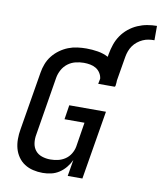

<svg xmlns="http://www.w3.org/2000/svg" viewBox="-100 -1021 929 1108"><g transform="rotate(10 364.5 -467.0)"><path d="M226 8Q197 8 169.5 1.5Q142 -5 119.5 -19.5Q97 -34 81.5 -56.5Q66 -79 59 -105Q52 -131 52 -160Q52 -189 57 -217L114 -560Q118 -586 128 -612Q138 -638 155.5 -660Q173 -682 196.5 -699Q220 -716 245.5 -726Q271 -736 298 -739.5Q325 -743 351 -743Q385 -743 418.5 -737.5Q452 -732 480 -717L483 -735Q488 -763 497.5 -791Q507 -819 524 -844Q541 -869 565 -888.5Q589 -908 616.5 -920Q644 -932 672.5 -937Q701 -942 729 -942V-858Q712 -858 695 -855.5Q678 -853 661.5 -845.5Q645 -838 630.5 -826.5Q616 -815 605.5 -800Q595 -785 589 -768.5Q583 -752 580 -735L556 -592Q556 -585 555.5 -578.5Q555 -572 554 -565Q554 -563 553.5 -561Q553 -559 553 -557H551L550 -554H453L459 -585Q457 -603 447 -618.5Q437 -634 422 -643Q407 -652 388.5 -655.5Q370 -659 351 -659Q327 -659 302.5 -653Q278 -647 257.5 -631.5Q237 -616 224.5 -593Q212 -570 208 -546L152 -204Q147 -178 150.5 -153Q154 -128 168.5 -110Q183 -92 206.5 -84Q230 -76 256 -76Q278 -76 300.5 -81Q323 -86 342.5 -99Q362 -112 374.5 -132.5Q387 -153 391 -175L414 -319H297L310 -403H525L458 0H372L388 -96Q377 -72 360 -51.5Q343 -31 321.5 -17Q300 -3 275 2.5Q250 8 226 8Z"/></g></svg>

Font: Iosevka Curly MdExObl
Style: Regular
Weight: 500
Width: 7
Italic angle: -9°
Monospace: yes
Designer: Belleve Invis
Foundry: Belleve Invis
Version: Version 11.1.0; ttfautohint (v1.8.3)